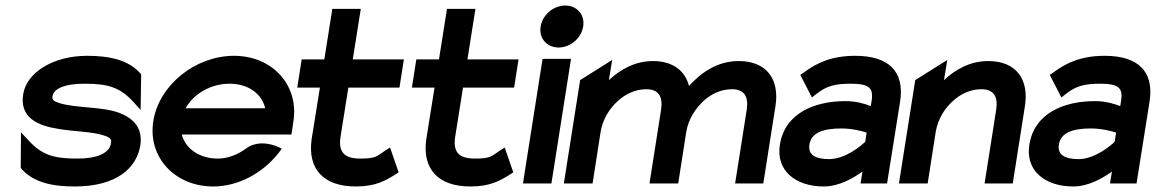

<svg xmlns="http://www.w3.org/2000/svg" viewBox="-20 -664 4184 695"><path d="M64 -323C50 -237 119 -209 188 -198C242 -188 313 -188 355 -174C375 -168 385 -162 382 -146C376 -109 332 -90 260 -90C173 -90 132 -103 83 -156L56 -185L55 -56C100 -2 173 11 250 11C404 11 475 -57 488 -138C498 -204 459 -237 413 -255C350 -279 253 -272 195 -291C175 -297 168 -302 170 -316C175 -345 218 -361 285 -361C372 -361 414 -348 463 -295L489 -266L491 -395C446 -449 372 -462 295 -462C172 -462 76 -401 64 -323Z M535 -226C514 -95 613 11 752 11C843 11 932 -38 989 -111L1000 -126L985 -133C984 -133 921 -164 870 -126C840 -104 805 -90 768 -90C702 -90 651 -126 638 -177H1035L1042 -224C1063 -356 966 -462 827 -462C688 -462 556 -357 535 -226ZM652 -272C680 -324 743 -361 811 -361C878 -361 928 -325 940 -272Z M1056 -347H1138L1108 -160C1093 -52 1151 11 1268 11C1340 11 1375 -10 1412 -33L1423 -40L1392 -130L1376 -120C1343 -98 1342 -90 1284 -90C1224 -90 1204 -115 1213 -171L1241 -347H1426L1442 -449H1257L1286 -632H1183L1154 -449H1072Z M1471 -347H1553L1523 -160C1508 -52 1566 11 1683 11C1755 11 1790 -10 1827 -33L1838 -40L1807 -130L1791 -120C1758 -98 1757 -90 1699 -90C1639 -90 1619 -115 1628 -171L1656 -347H1841L1857 -449H1672L1701 -632H1598L1569 -449H1487Z M1937 -568C1930 -525 1960 -492 2002 -492C2044 -492 2084 -525 2091 -568C2098 -611 2068 -644 2026 -644C1984 -644 1944 -611 1937 -568ZM1873 0H1976L2047 -451H1944Z M2021 0H2125L2154 -186C2162 -234 2187 -272 2216 -298C2242 -322 2277 -341 2320 -341C2365 -341 2380 -313 2373 -267L2331 0H2435L2464 -186C2472 -235 2499 -272 2526 -298C2552 -322 2587 -341 2630 -341C2675 -341 2690 -313 2683 -267L2641 0H2743L2787 -280C2802 -374 2758 -443 2654 -443C2577 -443 2519 -402 2474 -353C2460 -408 2415 -443 2344 -443C2279 -443 2226 -413 2184 -374L2196 -447L2080 -374Z M2803 -140C2788 -47 2859 11 2962 11C3018 11 3070 -20 3102 -43L3095 0H3191L3238 -295C3256 -407 3195 -462 3076 -462C2993 -462 2938 -438 2889 -401L2877 -393L2919 -311L2934 -323C2972 -353 3002 -361 3060 -361C3124 -361 3143 -347 3135 -299L3132 -280C3112 -288 3079 -298 3041 -298C2929 -298 2821 -255 2803 -140ZM2910 -141C2917 -185 2962 -199 3026 -199C3063 -199 3099 -190 3117 -184L3112 -151C3098 -137 3040 -88 2981 -88C2930 -88 2904 -105 2910 -141Z M3234 0H3338L3367 -186C3375 -234 3400 -272 3429 -298C3455 -322 3490 -341 3533 -341C3578 -341 3593 -313 3586 -267L3544 0H3646L3690 -280C3705 -374 3661 -443 3557 -443C3492 -443 3439 -413 3397 -374L3409 -447L3293 -374Z M3706 -140C3691 -47 3762 11 3865 11C3921 11 3973 -20 4005 -43L3998 0H4094L4141 -295C4159 -407 4098 -462 3979 -462C3896 -462 3841 -438 3792 -401L3780 -393L3822 -311L3837 -323C3875 -353 3905 -361 3963 -361C4027 -361 4046 -347 4038 -299L4035 -280C4015 -288 3982 -298 3944 -298C3832 -298 3724 -255 3706 -140ZM3813 -141C3820 -185 3865 -199 3929 -199C3966 -199 4002 -190 4020 -184L4015 -151C4001 -137 3943 -88 3884 -88C3833 -88 3807 -105 3813 -141Z"/></svg>

Font: Charger Sport
Style: BlkObl
Weight: 900
Designer: Jasper
Foundry: Cannot Into Space Fonts
Version: Version 1.1